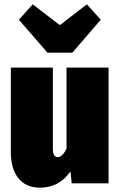

<svg xmlns="http://www.w3.org/2000/svg" viewBox="-20 -846 555 886"><path d="M481 0H311L305 -55Q253 20 165 20Q99 20 64.5 -24Q30 -68 30 -144V-534H224V-159Q224 -121 246 -121Q268 -121 287 -160V-534H481ZM381 -826 445 -755 314 -603H199L67 -755L131 -826L256 -730Z"/></svg>

Font: Fira Sans Condensed Black
Style: Regular
Weight: 900
Width: 3
Designer: Carrois Corporate & Edenspiekermann AG
Foundry: Carrois Corporate GbR & Edenspiekermann AG
Version: Version 4.203